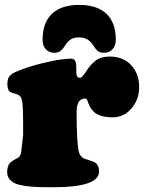

<svg xmlns="http://www.w3.org/2000/svg" viewBox="-20 -768 606 799"><path d="M461.9 -602.1Q461.9 -577.6 448.2 -563Q434.6 -548.3 413.1 -548.3Q397 -548.3 387.2 -555.9Q377.4 -563.5 367.2 -580.1Q347.2 -612.3 309.6 -612.3Q288.1 -612.3 275.4 -604.7Q262.7 -597.2 252 -580.1Q242.7 -564.9 232.2 -556.6Q221.7 -548.3 206.1 -548.3Q184.6 -548.3 170.9 -563Q157.2 -577.6 157.2 -602.1Q157.2 -673.8 196.3 -710.7Q235.4 -747.6 309.6 -747.6Q383.8 -747.6 422.9 -710.7Q461.9 -673.8 461.9 -602.1ZM76.2 -208V-250.5Q76.2 -313 73.7 -336.4Q71.3 -359.9 62.5 -368.7Q56.2 -375 40.3 -378.9Q24.4 -382.8 20.5 -386.7Q10.7 -395.5 10.7 -417Q10.7 -439.9 19 -450.4Q27.3 -460.9 46.4 -469.2Q95.7 -490.2 150.9 -503.7Q206.1 -517.1 234.1 -520.5Q262.2 -523.9 275.9 -523.9Q295.9 -523.9 296.9 -497.6Q297.9 -478 297.9 -463.4Q297.9 -453.6 302.2 -448.7Q306.6 -443.8 311.5 -443.8Q321.8 -443.8 338.9 -471.7Q356.9 -500 378.9 -516.4Q400.9 -532.7 436.5 -532.7Q492.7 -532.7 525.9 -496.8Q559.1 -460.9 559.1 -405.8Q559.1 -354 527.3 -316.9Q495.6 -279.8 448.7 -279.8Q422.4 -279.8 402.8 -285.6Q383.3 -291.5 373.5 -300Q363.8 -308.6 357.2 -318.8Q350.6 -329.1 348.1 -337.6Q345.7 -346.2 342.5 -352.1Q339.4 -357.9 334.5 -357.9Q320.8 -357.9 312 -349.1Q298.8 -335 298.8 -303.2Q298.8 -181.6 307.1 -140.1Q311.5 -118.2 327.6 -109.4Q332.5 -106.9 350.3 -101.6Q368.2 -96.2 376 -91.3Q392.1 -81.1 392.1 -53.7Q392.1 11.2 201.7 11.2Q163.1 11.2 138.9 10.5Q114.7 9.8 87.4 6.1Q60.1 2.4 44.9 -3.9Q29.8 -10.3 19.8 -22.2Q9.8 -34.2 9.8 -51.3Q9.8 -78.1 22.5 -90.8Q30.3 -98.6 41.5 -104.2Q52.7 -109.9 57.1 -112.8Q67.9 -120.6 69.3 -145Q69.8 -150.9 71.5 -165.8Q73.2 -180.7 74.7 -192.9Q76.2 -205.1 76.2 -208Z"/></svg>

Font: Cooper* Black
Style: Regular
Weight: 900
Designer: Owen Earl
Foundry: indestructible type*
Version: Version 0.001